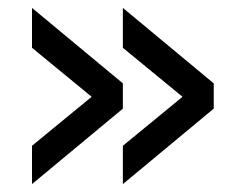

<svg xmlns="http://www.w3.org/2000/svg" viewBox="-20 -553 600 486"><path d="M61 -184 212 -308 61 -432V-533L291 -342V-278L61 -87ZM291 -184 442 -308 291 -432V-533L521 -342V-278L291 -87Z"/></svg>

Font: Golos UI
Style: Regular
Weight: 400
Designer: A.Korolkova, Vitaly Kuzmin
Foundry: ParaType Ltd
Version: Version 2.000